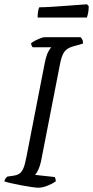

<svg xmlns="http://www.w3.org/2000/svg" viewBox="-28 -878 435 898"><path d="M151 0Q143 0 121 -3Q99 -6 73 -11Q47 -16 24.5 -21Q2 -26 -8 -30Q-6 -37 -2 -43Q2 -49 6 -52L33 -56Q50 -58 61.5 -65Q73 -72 81 -90Q89 -108 96 -146L181 -582Q189 -621 198.5 -637.5Q208 -654 212 -657H125Q122 -660 120 -664.5Q118 -669 117 -675Q123 -681 135.5 -687.5Q148 -694 161 -699Q174 -704 180 -704H349Q353 -700 357 -692.5Q361 -685 360 -674L314 -661Q284 -653 271.5 -633.5Q259 -614 252 -575L164 -124Q159 -101 151 -84Q143 -67 136 -60L228 -50Q229 -48 231 -42.5Q233 -37 233 -30Q216 -18 193 -9Q170 0 151 0ZM148 -796Q148 -815 150.5 -827.5Q153 -840 156 -844Q179 -844 211 -846Q243 -848 276.5 -850.5Q310 -853 337.5 -855Q365 -857 379 -858L387 -849Q387 -832 384 -817Q381 -802 378 -796Z"/></svg>

Font: Texturina Extralight
Style: Italic
Weight: 200
Italic angle: -11°
Designer: Guillermo Torres Carreño
Foundry: Omnibus-Type
Version: Version 1.002; ttfautohint (v1.8.3)